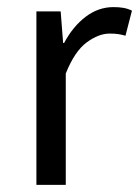

<svg xmlns="http://www.w3.org/2000/svg" viewBox="-20 -518 390 538"><path d="M82 0V-486.1H150L156.9 -397.6H159.6Q184.5 -444.1 220.1 -471.1Q255.8 -498.1 297.9 -498.1Q313.9 -498.1 326.2 -495.9Q338.5 -493.7 349.7 -488.1L331.6 -417.9Q321.2 -420.9 311.8 -422.4Q302.3 -423.9 287.2 -423.9Q256.4 -423.9 222.8 -399.1Q189.2 -374.3 164.3 -312.1V0Z"/></svg>

Font: Source Sans 3
Style: Regular
Weight: 200
Designer: Paul D. Hunt
Foundry: Adobe
Version: Version 3.046;hotconv 1.0.118;makeotfexe 2.5.65603